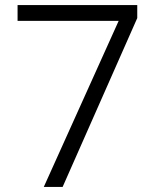

<svg xmlns="http://www.w3.org/2000/svg" viewBox="-20 -734 611 754"><path d="M152 0H226L519 -663V-714H49V-652H446Z"/></svg>

Font: Noto Sans Thaana Light
Style: Regular
Weight: 300
Designer: David Williams
Foundry: Google Inc.
Version: Version 3.001